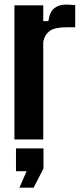

<svg xmlns="http://www.w3.org/2000/svg" viewBox="-20 -624 365 859"><path d="M44.5 0V-600H173.5V-529.5H196.5Q202 -571 222.8 -587.2Q243.5 -603.5 276 -603.5Q288 -603.5 299.2 -602.5Q310.5 -601.5 316.5 -601V-502H278Q224 -502 201.8 -485Q179.5 -468 173.5 -437V0ZM67 215.5 99 142H51.5V40H174.5V130L130.5 215.5Z"/></svg>

Font: Big Shoulders Display Thin ExtraBold
Style: Regular
Weight: 800
Version: Version 2.002